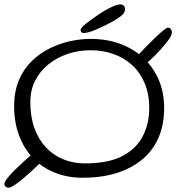

<svg xmlns="http://www.w3.org/2000/svg" viewBox="-32 -778 826 896"><path d="M7 98Q2 98 -2.2 95.8Q-6.5 93.5 -9 89.5Q-11.5 85.5 -11.5 80.5Q-11.5 71.5 1.5 54.8Q14.5 38 35.2 17.2Q56 -3.5 79 -24.5Q96 -39.5 111 -52.5Q76.5 -92.5 57 -146Q34 -207 34 -282Q34 -351 56 -403.2Q78 -455.5 115.5 -492.2Q153 -529 199.5 -552Q246 -575 295.2 -585.8Q344.5 -596.5 390 -596.5Q466 -596.5 529 -573.5Q578 -555 616.5 -525.5Q617 -526 618 -527Q634 -544 654.5 -564.8Q675 -585.5 695 -604.8Q715 -624 730.5 -636.5Q746 -649 752 -649Q757.5 -649 761.5 -646Q765.5 -643 767.8 -637.8Q770 -632.5 770 -625.5Q770 -613.5 754 -591.2Q738 -569 714.8 -543.8Q691.5 -518.5 668 -497Q662 -492 657 -487.5Q689.5 -451 709 -405Q734 -346 734 -274Q734 -194.5 707 -133.8Q680 -73 629.2 -31.8Q578.5 9.5 509 30.5Q439.5 51.5 354.5 51.5Q282.5 51.5 223.5 27.5Q184 12 151.5 -13.5Q135 3 114.5 21.5Q93 41 72 58.5Q51 76 33.5 87Q16 98 7 98ZM364.5 -15.5Q474.5 -15.5 540 -50.2Q605.5 -85 635 -143.8Q664.5 -202.5 664.5 -273.5Q664.5 -339 643.2 -389.5Q622 -440 584.5 -474.2Q547 -508.5 497.5 -526Q448 -543.5 391 -543.5Q335 -543.5 284.2 -526.5Q233.5 -509.5 194.2 -478Q155 -446.5 132.2 -401.8Q109.5 -357 109.5 -301.5Q109.5 -233.5 128.5 -180.5Q147.5 -127.5 181.8 -90.8Q216 -54 262.8 -34.8Q309.5 -15.5 364.5 -15.5ZM359 -624Q352 -624 348 -627.2Q344 -630.5 344 -638Q344 -648 370.5 -668.8Q397 -689.5 438 -717Q463.5 -733.5 489.2 -745.5Q515 -757.5 529 -757.5Q539 -757.5 545.2 -751.5Q551.5 -745.5 551.5 -734.5Q551.5 -719.5 536.2 -706.2Q521 -693 490 -675.5Q453.5 -656 416.2 -640Q379 -624 359 -624Z"/></svg>

Font: Gluten Thin ExtraLight
Style: Regular
Weight: 250
Version: Version 1.300